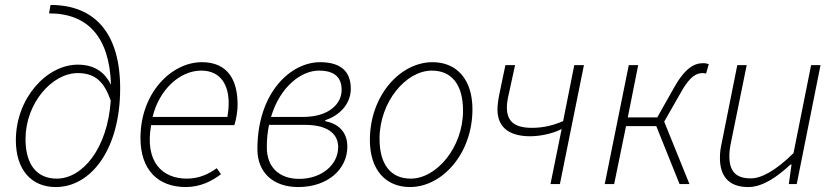

<svg xmlns="http://www.w3.org/2000/svg" viewBox="-20 -743 3372 775"><path d="M83 -182C83 -325 189 -448 294 -448C368 -448 402 -408 427 -337C414 -143 313 -22 209 -22C129 -22 83 -78 83 -182ZM205 12C348 12 465 -141 465 -386C465 -610 362 -723 184 -723L178 -689C335 -689 422 -593 428 -401C405 -447 366 -482 294 -482C168 -482 44 -346 44 -177C44 -56 108 12 205 12Z M730 12C788 12 836 -12 872 -40L855 -64C820 -39 782 -22 734 -22C638 -22 563 -86 590 -238H926C932 -258 939 -288 939 -322C939 -420 899 -492 795 -492C672 -492 547 -368 547 -186C547 -57 618 12 730 12ZM596 -271C622 -381 706 -458 792 -458C875 -458 903 -394 903 -328C903 -307 901 -290 898 -271Z M1184 12C1303 12 1382 -60 1382 -151C1382 -213 1343 -244 1293 -254V-258C1349 -276 1396 -322 1396 -385C1396 -455 1355 -492 1272 -492C1154 -492 1019 -370 1019 -141C1019 -47 1082 12 1184 12ZM1188 -21C1106 -21 1057 -69 1057 -148C1057 -181 1060 -211 1066 -239H1211C1295 -239 1345 -208 1345 -149C1345 -78 1278 -21 1188 -21ZM1267 -458C1330 -458 1359 -431 1359 -380C1359 -324 1308 -271 1203 -271H1074C1110 -393 1196 -458 1267 -458Z M1635 12C1765 12 1887 -123 1887 -302C1887 -422 1824 -492 1726 -492C1595 -492 1473 -357 1473 -178C1473 -57 1537 12 1635 12ZM1638 -22C1558 -22 1512 -78 1512 -183C1512 -332 1619 -458 1723 -458C1803 -458 1849 -402 1849 -296C1849 -148 1742 -22 1638 -22Z M2202 0H2240L2337 -480H2298L2253 -254C2213 -237 2174 -227 2127 -227C2061 -227 2026 -250 2026 -309C2026 -326 2029 -344 2034 -365L2059 -480H2020L1996 -365C1991 -341 1988 -318 1988 -301C1988 -224 2042 -193 2120 -193C2160 -193 2209 -203 2247 -222Z M2421 0H2459L2507 -234H2629L2723 0H2763L2661 -252L2729 -371C2765 -436 2792 -448 2816 -448C2821 -448 2824 -448 2830 -446L2841 -484C2836 -486 2828 -488 2819 -488C2783 -488 2746 -470 2700 -388L2633 -269H2514L2556 -480H2518Z M3000 12C3058 12 3116 -28 3171 -79H3175L3164 0H3196L3292 -480H3254L3183 -125C3110 -53 3053 -23 3010 -23C2949 -23 2924 -53 2924 -113C2924 -132 2926 -146 2932 -175L2994 -480H2956L2894 -170C2888 -142 2886 -129 2886 -105C2886 -36 2918 12 3000 12Z"/></svg>

Font: Source Sans Pro Light
Style: Italic
Weight: 300
Italic angle: -11°
Designer: Paul D. Hunt
Foundry: Adobe Systems Incorporated
Version: Version 3.006;hotconv 1.0.111;makeotfexe 2.5.65597